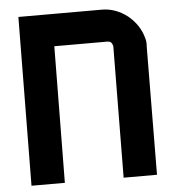

<svg xmlns="http://www.w3.org/2000/svg" viewBox="-52 -771 747 820"><g transform="rotate(-5 321.5 -361.5)"><path d="M199 -585 193 0H50L57 -723H415Q473 -723 524 -684Q574 -643 589 -585Q594 -568 592 -550L588 0H445L450 -563L449 -567Q444 -585 427 -585Z"/></g></svg>

Font: Covid19
Style: Regular
Weight: 400
Designer: Peter Wiegel
Foundry: (c) CAT - Ing. Peter Wiegel.  for Rudolf Maass + Partner GmbH
Version: Version 001.000